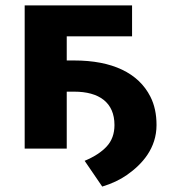

<svg xmlns="http://www.w3.org/2000/svg" viewBox="-20 -548 654 708"><path d="M402.1 -87C402.1 -55 392.6 -28.7 373.5 -8C354.4 12.7 327.3 30.3 292.1 45L357 140C392.2 129.3 422.6 115 448.3 97C505.2 57.1 557.2 -1.7 557.2 -87C557.2 -127 549.7 -161.8 534.6 -191.5C490.3 -279.1 393.6 -325 253.6 -325H226.1V-414H467V-528H71V0H226.1V-210H253.6C345.3 -210 402.1 -170.2 402.1 -87Z"/></svg>

Font: Asimov
Style: Wid
Weight: 500
Designer: Google
Version: Version 2.000980; 2014